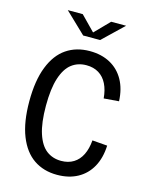

<svg xmlns="http://www.w3.org/2000/svg" viewBox="-137 -1030 894 1129"><g transform="rotate(15 310.0 -465.0)"><path d="M323.3 -74.2Q366.8 -74.2 398.6 -93.8Q430.3 -113.3 448.4 -150Q466.5 -186.7 470.7 -238.3L562.3 -231Q559.2 -155.5 529.1 -101.1Q499 -46.7 445.8 -17.7Q392.7 11.3 321 11.3Q239.5 11.3 179.3 -29.5Q119.2 -70.3 85.8 -154.4Q52.5 -238.5 52.5 -364.7Q52.5 -491.3 85.7 -575.7Q118.8 -660 178.9 -700.8Q239 -741.7 321 -741.7Q392.3 -741.7 445.6 -712.7Q498.8 -683.7 529 -629.6Q559.2 -575.5 562.3 -501L470.7 -493.7Q466.5 -544.3 448.4 -580.8Q430.3 -617.2 398.6 -636.7Q366.8 -656.2 323.3 -656.2Q271.2 -656.2 233.4 -627.2Q195.7 -598.3 174.7 -533.7Q153.7 -469 153.7 -364.7Q153.7 -261 174.7 -196.5Q195.7 -132 233.4 -103.1Q271.2 -74.2 323.3 -74.2ZM258.5 -820H361.5L487.5 -940.7H396.5L310 -852.3L223.5 -940.7H132.5Z"/></g></svg>

Font: Monaspace Neon Var
Style: Regular
Weight: 400
Designer: Riley Cran and the Lettermatic Team
Version: Version 1.000 (Monaspace Neon Var)